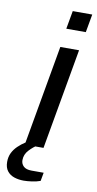

<svg xmlns="http://www.w3.org/2000/svg" viewBox="-142 -762 499 989"><g transform="rotate(10 107.0 -268.0)"><path d="M31 0 124 -527H222L129 0ZM138 -625 155 -720H257L240 -625ZM57 184Q31 184 8 176.5Q-15 169 -29 151Q-43 133 -43 103Q-43 77 -33 56.5Q-23 36 -5.5 19Q12 2 34 -12H99L98 -8Q76 5 54.5 28Q33 51 33 81Q33 100 46.5 113Q60 126 89 126H152L144 170Q125 177 100.5 180.5Q76 184 57 184Z"/></g></svg>

Font: Archivo Expanded
Style: Italic
Weight: 400
Width: 7
Italic angle: -10°
Designer: Hector Gatti
Foundry: Omnibus-Type
Version: Version 2.001